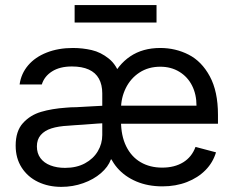

<svg xmlns="http://www.w3.org/2000/svg" viewBox="-20 -727 925 760"><path d="M404.3 -143.6 418.9 -409.2Q446.3 -470.7 495.6 -503.9Q544.9 -537.1 614.3 -537.1Q674.8 -537.1 726.6 -510.7Q778.3 -484.4 810.5 -424.8Q842.8 -365.2 842.8 -272.5V-237.3H432.6V-308.6H757.8Q757.8 -353.5 740.2 -388.2Q722.7 -422.9 689.9 -442.9Q657.2 -462.9 614.3 -462.9Q567.4 -462.9 532.2 -439.9Q497.1 -417 478 -378.4Q459 -339.8 459 -295.9V-248Q459 -189.5 479.5 -147.9Q500 -106.4 536.6 -85Q573.2 -63.5 622.1 -63.5Q670.9 -63.5 705.1 -84.5Q739.3 -105.5 753.9 -145.5L835 -124Q823.2 -84 793.5 -53.7Q763.7 -23.4 719.7 -6.3Q675.8 10.7 623 10.7Q565.4 10.7 519.5 -8.8Q473.6 -28.3 443.8 -63Q414.1 -97.7 404.3 -143.6ZM42 -150.4Q42 -208 70.8 -239.7Q99.6 -271.5 142.6 -284.2Q185.5 -296.9 241.2 -300.8Q250 -301.8 260.3 -302.2Q270.5 -302.7 282.2 -302.7Q317.4 -304.7 352.1 -306.6Q386.7 -308.6 390.6 -308.6L391.6 -239.3Q382.8 -239.3 306.6 -233.4Q290 -232.4 275.4 -231.4Q260.7 -230.5 251 -229.5Q210.9 -227.5 183.6 -218.8Q156.2 -210 141.1 -192.4Q126 -174.8 126 -147.5Q126 -120.1 140.1 -101.1Q154.3 -82 179.7 -72.3Q205.1 -62.5 237.3 -62.5Q283.2 -62.5 316.4 -80.6Q349.6 -98.6 367.2 -128.4Q384.8 -158.2 384.8 -192.4V-357.4Q384.8 -391.6 371.6 -415.5Q358.4 -439.5 331.5 -451.7Q304.7 -463.9 264.6 -463.9Q216.8 -463.9 186 -444.3Q155.3 -424.8 145.5 -392.6H57.6Q63.5 -435.5 91.3 -468.3Q119.1 -501 165 -519Q210.9 -537.1 268.6 -537.1Q306.6 -537.1 342.8 -528.8Q378.9 -520.5 410.6 -495.1Q442.4 -469.7 456.1 -422.9L425.8 -95.7H418.9Q408.2 -66.4 379.4 -41.5Q350.6 -16.6 309.6 -2Q268.6 12.7 222.7 12.7Q171.9 12.7 130.9 -6.8Q89.8 -26.4 65.9 -63.5Q42 -100.6 42 -150.4ZM599.6 -637.7H275.4V-707H599.6Z"/></svg>

Font: Pretendard Std Variable
Style: Regular
Weight: 400
Designer: Base glyphs from Inter by Rasmus Andersson; Hangeul glyphs from Noto Sans CJK(Source Han Sans) by Jang Soo-young and Kan
Foundry: Kil Hyung-jin
Version: Version 1.309;Glyphs 3.2 (3225)